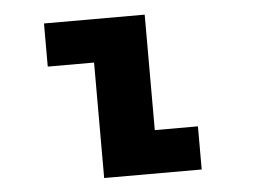

<svg xmlns="http://www.w3.org/2000/svg" viewBox="-42 -552 794 603"><g transform="rotate(-5 355.0 -250.0)"><path d="M434.5 -136H570.5V0H263V-364H117V-500H434.5Z"/></g></svg>

Font: League Mono ExtraBold
Style: Regular
Weight: 800
Width: 6
Designer: Tyler Finck
Foundry: The League of Moveable Type / Tyler Finck
Version: Version 2.210